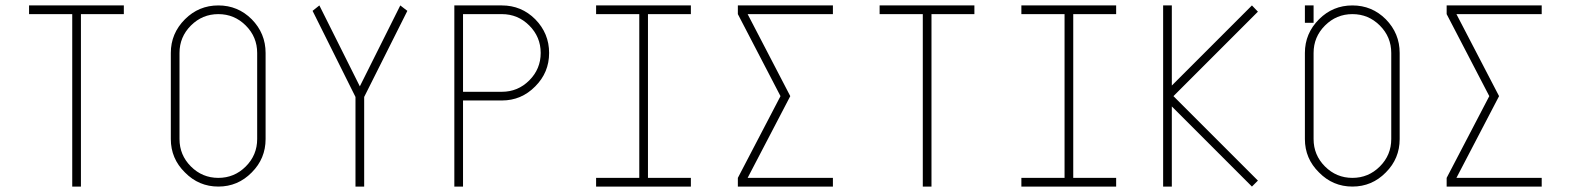

<svg xmlns="http://www.w3.org/2000/svg" viewBox="-20 -687 5782 707"><path d="M436 -667V-635H278V0H246V-635H87V-667Z M907 -616Q958 -564 958 -492V-175Q958 -103 907 -52Q856 0 784 0Q712 0 661 -52Q609 -103 609 -175V-492Q609 -564 661 -616Q712 -667 784 -667Q856 -667 907 -616ZM927 -492Q927 -551 885 -593Q843 -635 784 -635Q725 -635 683 -593Q641 -551 641 -492V-175Q641 -116 683 -74Q725 -32 784 -32Q843 -32 885 -74Q927 -116 927 -175Z M1480 -647 1321 -330V0H1289V-330L1131 -647L1156 -667L1305 -369L1454 -667Z M1828 -667Q1900 -667 1951 -616Q2002 -564 2002 -492Q2002 -420 1951 -369Q1900 -317 1828 -317H1685V0H1653V-667ZM1828 -349Q1887 -349 1929 -391Q1971 -433 1971 -492Q1971 -551 1929 -593Q1887 -635 1828 -635H1685V-349Z M2366 -635V-32H2524V0H2175V-32H2334V-635H2175V-667H2524V-635Z M3047 0H2697V-32L2854 -333L2697 -635V-667H3047V-635H2733L2890 -333L2733 -32H3047Z M3568 -667V-635H3410V0H3378V-635H3219V-667Z M3932 -635V-32H4090V0H3741V-32H3900V-635H3741V-667H4090V-635Z M4301 -333 4612 -22 4590 0 4295 -295V0H4263V-667H4295V-372L4590 -667L4612 -644Z M5083 -616Q5134 -564 5134 -492V-175Q5134 -103 5083 -52Q5032 0 4960 0Q4888 0 4837 -52Q4785 -103 4785 -175V-492Q4785 -564 4837 -616Q4888 -667 4960 -667Q5032 -667 5083 -616ZM5103 -492Q5103 -551 5061 -593Q5019 -635 4960 -635Q4901 -635 4859 -593Q4817 -551 4817 -492V-175Q4817 -116 4859 -74Q4901 -32 4960 -32Q5019 -32 5061 -74Q5103 -116 5103 -175ZM4817 -667V-603H4785V-667Z M5657 0H5307V-32L5464 -333L5307 -635V-667H5657V-635H5343L5500 -333L5343 -32H5657Z"/></svg>

Font: Zector
Style: Regular
Weight: 400
Designer: GGBot
Version: 0.72